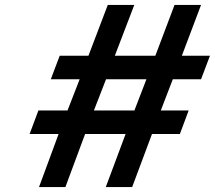

<svg xmlns="http://www.w3.org/2000/svg" viewBox="-20 -755 868 775"><path d="M137.5 0H244L323.5 -214H487L407 0H513.5L593.5 -214H706L741.5 -309H629L677.5 -435H791.5L827.5 -530H714L791.5 -735H684.5L607 -530H443.5L522 -735H415L337 -530H221L185 -435H301.5L252.5 -309H135L99.5 -214H216.5ZM359 -309 408 -435H571L522.5 -309Z"/></svg>

Font: League Gothic SemiExpanded Italic
Style: Regular
Weight: 400
Width: 6
Designer: The League of Moveable Type
Version: Version 1.600; ttfautohint (v1.8.3)